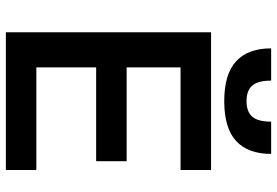

<svg xmlns="http://www.w3.org/2000/svg" viewBox="-165 -780 945 655"><g transform="rotate(90 307.5 -452.5)"><path d="M90 -700H560V-596H210V-412H530V-308H210V-104H560V0H90ZM145 -905H255Q255 -860 272 -840.5Q289 -821 325 -821Q361 -821 378 -840.5Q395 -860 395 -905H505Q505 -826 461 -785.5Q417 -745 325 -745Q233 -745 189 -785.5Q145 -826 145 -905Z"/></g></svg>

Font: .
Style: 
Weight: 500
Designer: A.Korolkova, Vitaly Kuzmin
Foundry: ParaType Ltd
Version: Version 1.000; Glyphs 3.2, build 3192.0